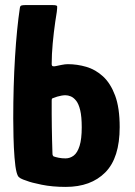

<svg xmlns="http://www.w3.org/2000/svg" viewBox="-20 -728 530 754"><path d="M238 6Q186 6 144 -2.5Q102 -11 85 -18Q69 -23 61 -27.5Q53 -32 50 -38Q47 -44 45 -52Q40 -71 37 -109.5Q34 -148 33 -190Q32 -232 32 -263Q32 -391 39 -504Q46 -617 58 -697Q59 -705 64.5 -706.5Q70 -708 78 -708H187Q204 -708 204.5 -703Q205 -698 203 -681Q200 -663 197 -642.5Q194 -622 191.5 -600.5Q189 -579 187 -557.5Q185 -536 184 -515.5Q183 -495 183 -477Q183 -469 187.5 -468Q192 -467 197 -468Q206 -470 221 -473Q236 -476 246 -476Q283 -476 319 -465.5Q355 -455 384.5 -428Q414 -401 432 -353Q450 -305 450 -229Q450 -108 393.5 -51Q337 6 238 6ZM237 -106Q255 -106 269.5 -117Q284 -128 292.5 -155Q301 -182 301 -228Q301 -270 295 -295Q289 -320 279 -332.5Q269 -345 258 -349.5Q247 -354 237 -354Q230 -354 221.5 -352.5Q213 -351 204.5 -348.5Q196 -346 189 -343Q185 -342 184 -340Q183 -338 183 -332Q183 -306 183 -280.5Q183 -255 183.5 -229Q184 -203 184.5 -177.5Q185 -152 186 -126Q186 -121 187 -118.5Q188 -116 190 -114Q198 -111 210.5 -108.5Q223 -106 237 -106Z"/></svg>

Font: Glory Thin ExtraBold
Style: Regular
Weight: 800
Version: Version 1.011